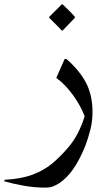

<svg xmlns="http://www.w3.org/2000/svg" viewBox="-185 -580 499 880"><path d="M119 -310Q179 -258 209 -201Q239 -144 239 -67Q239 -26 230 11Q221 48 207 86Q180 153 150.5 195Q121 237 86 260Q68 271 55 275.5Q42 280 22 280Q-24 280 -71.5 272Q-119 264 -165 251L-164 244Q-87 240 -34.5 220Q18 200 56.5 167.5Q95 135 130 93Q153 66 171.5 30.5Q190 -5 203 -47Q184 -97 149 -145Q114 -193 73 -223L111 -309ZM98 -440Q97 -442 86 -453Q75 -464 62 -477Q49 -490 41 -498V-503L98 -560H102Q116 -547 131 -532Q146 -517 158 -503V-498L102 -440Z"/></svg>

Font: Bona Nova
Style: Regular
Weight: 400
Designer: Mateusz Machalski
Foundry: Capitalics
Version: Version 4.001; ttfautohint (v1.8.3)